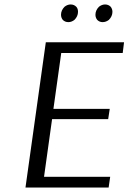

<svg xmlns="http://www.w3.org/2000/svg" viewBox="-20 -839 575 859"><path d="M269 -809Q282 -819 296 -819Q311 -819 321 -809Q329 -801 329 -786Q329 -766 313 -750Q300 -740 286 -740Q271 -740 261 -750Q253 -760 253 -773Q253 -793 269 -809ZM423 -809Q436 -819 450 -819Q465 -819 475 -809Q483 -799 483 -786Q483 -766 467 -750Q454 -740 439 -740Q425 -740 415 -750Q407 -760 407 -773Q407 -793 423 -809ZM466 0H94L185 -650H535L529 -602H254L219 -352H471L464 -306H213L177 -48H473Z"/></svg>

Font: Arsenal
Style: Italic
Weight: 400
Italic angle: -9.10001°
Designer: Andrij Shevchenko
Foundry: Stairsfor
Version: Version 2.001;PS 002.001;hotconv 1.0.88;makeotf.lib2.5.64775